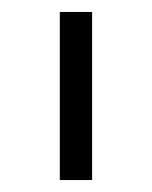

<svg xmlns="http://www.w3.org/2000/svg" viewBox="-20 -717 254 321"><path d="M80 -697H134V-416H80Z"/></svg>

Font: Hanken Grotesk Light
Style: Regular
Weight: 300
Designer: Alfredo Marco Pradil
Foundry: Hanken Design Co.
Version: Version 3.014